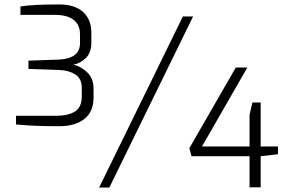

<svg xmlns="http://www.w3.org/2000/svg" viewBox="-20 -844 1315 864"><path d="M803 -770H849L472 0H426ZM1103 -141H842L832 -177L1041 -540H1093L889 -185H1103V-328L1116 -383H1153V-185H1231V-150L1153 -141V-1H1103ZM52 -284V-323H232Q286 -323 317 -342Q348 -361 348 -410V-448Q348 -490 319.5 -508.5Q291 -527 249 -529L108 -534V-571L247 -576Q340 -581 340 -650V-690Q340 -732 311.5 -754.5Q283 -777 227 -777H72V-815Q127 -824 246 -824Q317 -824 354 -790Q391 -756 391 -698V-652Q391 -606 365.5 -582Q340 -558 310 -553Q343 -546 372 -519Q401 -492 401 -444V-404Q401 -342 360 -309Q319 -276 246 -276Q130 -276 52 -284Z"/></svg>

Font: Exo Light
Style: Regular
Weight: 300
Designer: Natanael Gama
Foundry: Natanael Gama
Version: Version 1.500; ttfautohint (v1.6)